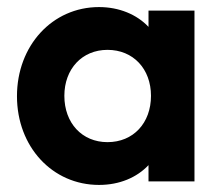

<svg xmlns="http://www.w3.org/2000/svg" viewBox="-20 -513 628 543"><path d="M260 10C318 10 367 -11 400 -46V0H530V-483H400V-437C367 -472 317 -493 260 -493C128 -493 28 -384 28 -241C28 -98 128 10 260 10ZM162 -242C162 -318 212 -372 284 -372C357 -372 407 -318 407 -242C407 -165 357 -111 284 -111C212 -111 162 -165 162 -242Z"/></svg>

Font: MV Cash SemiBold
Style: Regular
Weight: 600
Designer: Rodrigo Fuenzalida
Foundry: fragTYPE
Version: Version 1.100;Glyphs 3.1.2 (3151)